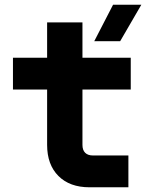

<svg xmlns="http://www.w3.org/2000/svg" viewBox="-20 -795 640 815"><path d="M490 -620H380L460 -775H580ZM360 0Q276 0 228 -48Q180 -96 180 -180V-415H35V-550H180V-700H330V-550H535V-415H330V-180Q330 -158 341.5 -146.5Q353 -135 375 -135H525V0Z"/></svg>

Font: JetBrains Mono Extra Bold
Style: Regular
Weight: 800
Monospace: yes
Designer: Philipp Nurullin, Konstantin Bulenkov
Foundry: JetBrains
Version: 2.002